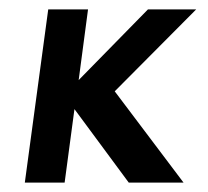

<svg xmlns="http://www.w3.org/2000/svg" viewBox="-20 -392 444 410"><path d="M372 -2 225 -197 399 -372H296L148 -221L168 -372H83L33 -2H118L139 -159L255 -2Z"/></svg>

Font: Hussar Tani
Style: Kurs
Weight: 700
Foundry: Cannot Into Space Fonts
Version: Version 0.92